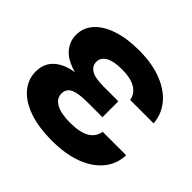

<svg xmlns="http://www.w3.org/2000/svg" viewBox="-184 -973 1195 1195"><g transform="rotate(45 414.0 -375.0)"><path d="M787 -508H581Q573 -555 530.5 -581Q488 -607 411 -607Q338 -607 301 -586Q264 -565 264 -527Q264 -492 295.5 -471Q327 -450 407 -450H535V-310H407Q346 -310 312 -301.5Q278 -293 264 -276Q250 -259 250 -234Q250 -191 293 -167Q336 -143 416 -143Q503 -143 548 -170Q593 -197 600 -247H807Q804 -167 755 -107.5Q706 -48 619.5 -16Q533 16 416 16Q296 16 212 -14Q128 -44 84 -97Q40 -150 40 -218Q40 -281 77.5 -322Q115 -363 185.5 -381Q256 -399 353 -395V-374Q248 -373 182.5 -397.5Q117 -422 86.5 -464Q56 -506 56 -556Q56 -620 98.5 -667Q141 -714 218.5 -740Q296 -766 400 -766Q522 -766 607 -731Q692 -696 737.5 -637.5Q783 -579 787 -508Z"/></g></svg>

Font: Unbounded
Style: Bold
Weight: 700
Designer: Luke Prowse, Jean-Baptiste Morizot, Fátima Lázaro, Florian Runge
Foundry: NaN
Version: Version 1.700